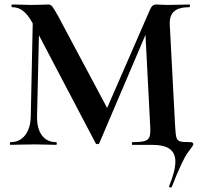

<svg xmlns="http://www.w3.org/2000/svg" viewBox="-20 -645 897 855"><path d="M740 190Q737 190 734.5 188Q732 186 733 184Q761 116 761 75Q761 37 736 18.5Q711 0 656 0H570Q567 0 567 -6Q567 -12 570 -12Q607 -12 624 -17Q641 -22 646 -36.5Q651 -51 649 -81L626 -525L677 -605L422 -7Q420 -3 414 -3Q408 -3 406 -7L125 -542Q105 -579 83.5 -596Q62 -613 34 -613Q31 -613 31 -619Q31 -625 34 -625L81 -624Q95 -623 117 -623L170 -624Q179 -625 193 -625Q206 -625 213 -616Q220 -607 239 -573L463 -153L413 -63L647 -600Q653 -614 659.5 -619.5Q666 -625 677 -625Q686 -625 697.5 -624Q709 -623 724 -623L783 -624Q797 -625 823 -625Q826 -625 826 -619Q826 -613 823 -613Q776 -613 755 -594Q734 -575 736 -535L760 -81Q762 -44 766 -31.5Q770 -19 781.5 -15.5Q793 -12 828 -12Q841 -12 841 -2Q841 2 817 33.5Q793 65 745 187Q744 190 740 190ZM27 -12Q68 -12 92 -43Q116 -74 117 -127L127 -602L156 -600L145 -127Q144 -73 166.5 -42.5Q189 -12 230 -12Q233 -12 233 -6Q233 0 230 0Q203 0 188 -1L133 -2L70 -1Q54 0 27 0Q24 0 24 -6Q24 -12 27 -12Z"/></svg>

Font: Cormorant Garamond
Style: Bold
Weight: 700
Designer: Christian Thalmann (Catharsis Fonts)
Foundry: Catharsis Fonts
Version: Version 4.000